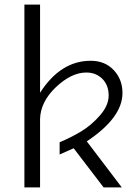

<svg xmlns="http://www.w3.org/2000/svg" viewBox="-20 -814 578 834"><path d="M357 -200 509 0H430L300 -170L239 -143V-196Q289 -217 333 -243.5Q377 -270 414.5 -313Q452 -356 452 -399Q452 -444 424.5 -471.5Q397 -499 355 -499Q290 -499 223 -435.5Q156 -372 154 -297V0H86V-794H154V-411Q243 -550 374 -550Q436 -550 474 -509.5Q512 -469 512 -410Q512 -303 357 -200Z"/></svg>

Font: Afta sans
Style: Regular
Weight: 400
Designer: par.qink
Foundry: Oriol Esparraguera Font
Version: Version 1.000